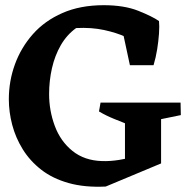

<svg xmlns="http://www.w3.org/2000/svg" viewBox="-20 -698 738 739"><path d="M387 20Q306 24 244 6.5Q182 -11 138.5 -45Q95 -79 67.5 -123.5Q40 -168 27 -217.5Q14 -267 14 -316Q14 -386 37.5 -450.5Q61 -515 106.5 -566.5Q152 -618 220.5 -648Q289 -678 379 -678Q458 -678 512 -656.5Q566 -635 592 -617L562 -495Q551 -504 527 -521Q503 -538 466 -555Q429 -572 380.5 -582.5Q332 -593 273 -590Q237 -564 214 -524Q191 -484 180 -435.5Q169 -387 169 -336Q169 -272 191 -213Q213 -154 259 -117Q305 -80 373 -78Q404 -77 438.5 -82.5Q473 -88 503.5 -96.5Q534 -105 556 -113L600 -69ZM480 -216Q452 -227 420 -240Q388 -253 361 -269L367 -303H472ZM461 -62V-303H600V-69ZM530 -225 510 -303H675L676 -255ZM480 -447 448 -596 592 -617Q594 -598 592 -569Q590 -540 585 -508.5Q580 -477 571 -447Z"/></svg>

Font: Eczar SemiBold
Style: Regular
Weight: 600
Designer: Vaibhav Singh
Foundry: Rosetta Type Foundry
Version: Version 2.000